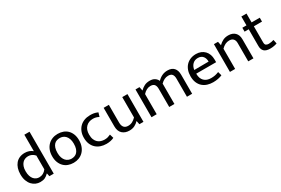

<svg xmlns="http://www.w3.org/2000/svg" viewBox="79 -1758 4117 2815"><g transform="rotate(-30 2138.0 -350.5)"><path d="M380 -710H468V0H394L383 -52H380Q349 -20 317.5 -5.5Q286 9 238 9Q200 9 164.5 -6Q129 -21 101 -51Q73 -81 56 -126.5Q39 -172 39 -234Q39 -289 53.5 -334Q68 -379 95 -411Q122 -443 161 -460Q200 -477 250 -477Q287 -477 320.5 -465.5Q354 -454 380 -431ZM380 -357Q333 -410 269 -410Q242 -410 216.5 -400.5Q191 -391 171.5 -370Q152 -349 140 -316Q128 -283 128 -237Q128 -189 139 -155.5Q150 -122 168.5 -100.5Q187 -79 210.5 -69Q234 -59 258 -59Q333 -59 380 -124Z M1035 -240Q1035 -181 1017 -134.5Q999 -88 967.5 -56Q936 -24 894 -7.5Q852 9 803 9Q754 9 712.5 -6.5Q671 -22 640.5 -52.5Q610 -83 592.5 -127.5Q575 -172 575 -230Q575 -289 593 -335Q611 -381 642.5 -412.5Q674 -444 716 -460.5Q758 -477 807 -477Q856 -477 897.5 -462Q939 -447 969.5 -417Q1000 -387 1017.5 -342.5Q1035 -298 1035 -240ZM943 -235Q943 -282 931 -315Q919 -348 899.5 -369Q880 -390 855 -399.5Q830 -409 804 -409Q778 -409 753 -401Q728 -393 709 -373Q690 -353 678.5 -319.5Q667 -286 667 -235Q667 -188 679 -154.5Q691 -121 710.5 -100Q730 -79 755 -69Q780 -59 806 -59Q832 -59 857 -67.5Q882 -76 901 -96.5Q920 -117 931.5 -150.5Q943 -184 943 -235Z M1365 -59Q1397 -59 1421 -66Q1445 -73 1468 -84L1487 -18Q1433 9 1358 9Q1307 9 1262.5 -6Q1218 -21 1184.5 -51.5Q1151 -82 1132 -127.5Q1113 -173 1113 -234Q1113 -290 1131 -335Q1149 -380 1181 -411.5Q1213 -443 1258 -460Q1303 -477 1357 -477Q1388 -477 1417.5 -472.5Q1447 -468 1485 -451L1465 -384Q1419 -410 1366 -410Q1293 -410 1248 -364.5Q1203 -319 1203 -237Q1203 -186 1217 -152Q1231 -118 1254 -97.5Q1277 -77 1306 -68Q1335 -59 1365 -59Z M1899 -470H1987V0H1918L1906 -59H1902Q1876 -30 1837.5 -10.5Q1799 9 1748 9Q1675 9 1629.5 -32.5Q1584 -74 1584 -158V-470H1672V-169Q1672 -139 1679.5 -118Q1687 -97 1699.5 -84.5Q1712 -72 1729 -66.5Q1746 -61 1766 -61Q1806 -61 1838 -78Q1870 -95 1899 -125Z M2211 0H2123V-470H2191L2204 -405Q2237 -438 2275 -457.5Q2313 -477 2366 -477Q2416 -477 2448 -456.5Q2480 -436 2496 -400Q2531 -437 2573 -457Q2615 -477 2666 -477Q2738 -477 2774.5 -436.5Q2811 -396 2811 -324V0H2723V-308Q2723 -355 2703 -380Q2683 -405 2637 -405Q2569 -405 2510 -344Q2511 -339 2511 -334Q2511 -329 2511 -324V0H2423V-308Q2423 -355 2403 -380Q2383 -405 2337 -405Q2269 -405 2211 -341Z M3347 -225H3010V-221Q3010 -143 3052.5 -101Q3095 -59 3168 -59Q3206 -59 3235.5 -65Q3265 -71 3300 -85L3318 -20Q3289 -7 3249.5 1Q3210 9 3165 9Q3114 9 3069.5 -5Q3025 -19 2991 -48.5Q2957 -78 2937.5 -124Q2918 -170 2918 -234Q2918 -289 2934.5 -334Q2951 -379 2981 -410.5Q3011 -442 3053.5 -459.5Q3096 -477 3149 -477Q3194 -477 3230.5 -462Q3267 -447 3293 -420Q3319 -393 3333 -355Q3347 -317 3347 -271ZM3256 -288Q3256 -314 3249.5 -336.5Q3243 -359 3229.5 -376Q3216 -393 3195 -403Q3174 -413 3144 -413Q3089 -413 3054.5 -378Q3020 -343 3012 -286Z M3539 0H3451V-470H3520L3533 -405Q3568 -440 3606.5 -458.5Q3645 -477 3695 -477Q3767 -477 3808 -436.5Q3849 -396 3849 -324V0H3761V-311Q3761 -354 3738.5 -379.5Q3716 -405 3670 -405Q3600 -405 3539 -342Z M4227 -404H4089V-131Q4089 -96 4106.5 -84Q4124 -72 4152 -72Q4172 -72 4196 -76.5Q4220 -81 4238 -87L4252 -20Q4232 -12 4201 -6Q4170 0 4136 0Q4066 0 4034 -30.5Q4002 -61 4002 -119V-404H3932V-470H4002V-620H4089V-470H4227Z"/></g></svg>

Font: Mukta Malar
Style: Regular
Weight: 400
Designer: Aadarsh Rajan, Girish Dalvi, Yashodeep Gholap
Foundry: Ek Type
Version: Version 2.538;PS 1.000;hotconv 16.6.51;makeotf.lib2.5.65220;